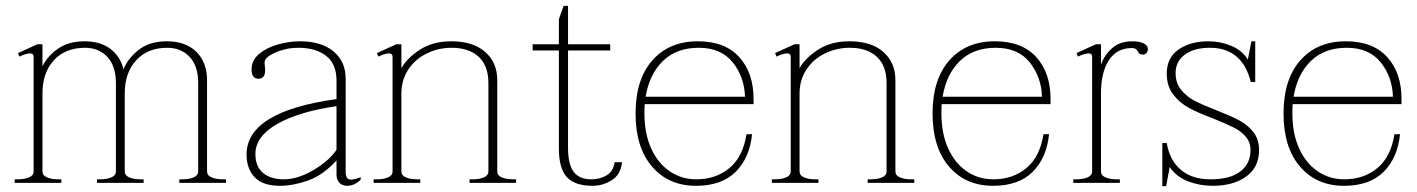

<svg xmlns="http://www.w3.org/2000/svg" viewBox="-20 -620 4804 651"><path d="M746 -12V0H588V-12H599Q621 -12 636.5 -18.5Q652 -25 652 -39V-338Q652 -396 623 -427Q594 -458 547 -458Q481 -458 442 -416Q403 -374 403 -303V-39Q403 -25 418.5 -18.5Q434 -12 456 -12H467V0H309V-12H320Q342 -12 357.5 -18.5Q373 -25 373 -39V-338Q373 -396 344 -427Q315 -458 268 -458Q202 -458 163 -416Q124 -374 124 -303V-39Q124 -25 139.5 -18.5Q155 -12 177 -12H188V0H30V-12H41Q63 -12 78.5 -18.5Q94 -25 94 -39V-427Q94 -439 82 -439Q75 -439 64 -435.5Q53 -432 46 -428L41 -440L107 -470H124V-395Q140 -429 176 -454.5Q212 -480 267 -480Q320 -480 354 -454.5Q388 -429 399 -385Q412 -420 449 -450Q486 -480 546 -480Q610 -480 646 -444Q682 -408 682 -348V-39Q682 -25 697.5 -18.5Q713 -12 735 -12Z M816 -96Q816 -242 1121 -284V-347Q1121 -403 1086 -430.5Q1051 -458 991 -458Q951 -458 914 -442Q877 -426 877 -408Q877 -403 878 -395.5Q879 -388 879 -382Q879 -353 856 -353Q833 -353 833 -385Q833 -416 859 -437.5Q885 -459 923 -469.5Q961 -480 997 -480Q1069 -480 1110.5 -446Q1152 -412 1152 -353V-40Q1152 -25 1156 -18Q1160 -11 1171 -11Q1181 -11 1203 -19V-11Q1182 10 1157 10Q1141 10 1131 0Q1121 -10 1121 -28V-76Q1074 -25 1023.5 -7.5Q973 10 929 10Q871 10 843.5 -19Q816 -48 816 -96ZM1121 -112V-260Q995 -242 920.5 -200Q846 -158 846 -98Q846 -55 872 -33.5Q898 -12 942 -12Q990 -12 1043 -43.5Q1096 -75 1121 -112Z M1730 -12V0H1572V-12H1583Q1605 -12 1620.5 -18.5Q1636 -25 1636 -39V-338Q1636 -397 1603 -427.5Q1570 -458 1511 -458Q1467 -458 1427.5 -439Q1388 -420 1364.5 -384.5Q1341 -349 1341 -303V-39Q1341 -25 1356.5 -18.5Q1372 -12 1394 -12H1405V0H1247V-12H1258Q1280 -12 1295.5 -18.5Q1311 -25 1311 -39V-427Q1311 -439 1299 -439Q1292 -439 1281 -435.5Q1270 -432 1263 -428L1258 -440L1324 -470H1341V-389Q1361 -424 1404.5 -452Q1448 -480 1510 -480Q1584 -480 1625 -444Q1666 -408 1666 -348V-39Q1666 -25 1681.5 -18.5Q1697 -12 1719 -12Z M2089 -70Q2085 -29 2055 -9.5Q2025 10 1989 10Q1929 10 1902 -19.5Q1875 -49 1875 -116V-449H1786V-470H1875V-555L1891 -600H1906V-470H2049V-449H1906V-119Q1906 -63 1925 -37.5Q1944 -12 1985 -12Q2015 -12 2037.5 -26Q2060 -40 2064 -70Z M2166 -267Q2165 -257 2165 -235Q2165 -167 2188 -116.5Q2211 -66 2251 -39Q2291 -12 2341 -12Q2407 -12 2453 -50Q2499 -88 2511 -165H2530Q2522 -85 2474.5 -37.5Q2427 10 2340 10Q2247 10 2191 -55Q2135 -120 2135 -235Q2135 -351 2192 -415.5Q2249 -480 2346 -480Q2438 -480 2486.5 -426.5Q2535 -373 2535 -285V-267ZM2169 -292H2506Q2504 -359 2464.5 -408.5Q2425 -458 2349 -458Q2274 -458 2228 -413.5Q2182 -369 2169 -292Z M3080 -12V0H2922V-12H2933Q2955 -12 2970.5 -18.5Q2986 -25 2986 -39V-338Q2986 -397 2953 -427.5Q2920 -458 2861 -458Q2817 -458 2777.5 -439Q2738 -420 2714.5 -384.5Q2691 -349 2691 -303V-39Q2691 -25 2706.5 -18.5Q2722 -12 2744 -12H2755V0H2597V-12H2608Q2630 -12 2645.5 -18.5Q2661 -25 2661 -39V-427Q2661 -439 2649 -439Q2642 -439 2631 -435.5Q2620 -432 2613 -428L2608 -440L2674 -470H2691V-389Q2711 -424 2754.5 -452Q2798 -480 2860 -480Q2934 -480 2975 -444Q3016 -408 3016 -348V-39Q3016 -25 3031.5 -18.5Q3047 -12 3069 -12Z M3173 -267Q3172 -257 3172 -235Q3172 -167 3195 -116.5Q3218 -66 3258 -39Q3298 -12 3348 -12Q3414 -12 3460 -50Q3506 -88 3518 -165H3537Q3529 -85 3481.5 -37.5Q3434 10 3347 10Q3254 10 3198 -55Q3142 -120 3142 -235Q3142 -351 3199 -415.5Q3256 -480 3353 -480Q3445 -480 3493.5 -426.5Q3542 -373 3542 -285V-267ZM3176 -292H3513Q3511 -359 3471.5 -408.5Q3432 -458 3356 -458Q3281 -458 3235 -413.5Q3189 -369 3176 -292Z M3872 -454Q3872 -446 3867.5 -440.5Q3863 -435 3855 -435Q3844 -435 3840 -442Q3836 -449 3832 -453Q3828 -457 3817 -457Q3767 -457 3740 -416Q3713 -375 3713 -303V-39Q3713 -25 3728.5 -18.5Q3744 -12 3766 -12H3777V0H3619V-12H3630Q3652 -12 3667.5 -18.5Q3683 -25 3683 -39V-427Q3683 -439 3671 -439Q3664 -439 3653 -435.5Q3642 -432 3635 -428L3630 -440L3696 -470H3713V-401Q3725 -434 3751 -457Q3777 -480 3820 -480Q3843 -480 3857.5 -473Q3872 -466 3872 -454Z M3921 -135H3936Q3946 -76 3984 -44Q4022 -12 4084 -12Q4151 -12 4185.5 -38.5Q4220 -65 4220 -111Q4220 -138 4203.5 -157Q4187 -176 4162.5 -188Q4138 -200 4094 -218Q4043 -237 4011.5 -254Q3980 -271 3958 -299.5Q3936 -328 3936 -371Q3936 -424 3976 -452Q4016 -480 4077 -480Q4118 -480 4155 -464.5Q4192 -449 4211 -418L4223 -480H4236V-342H4221Q4192 -458 4082 -458Q4029 -458 3997.5 -435Q3966 -412 3966 -372Q3966 -338 3985 -315Q4004 -292 4031 -278Q4058 -264 4105 -246Q4153 -227 4181.5 -212Q4210 -197 4229.5 -172.5Q4249 -148 4249 -111Q4249 -53 4205.5 -21.5Q4162 10 4092 10Q4048 10 4008.5 -5Q3969 -20 3946 -54L3934 11H3921Z M4363 -267Q4362 -257 4362 -235Q4362 -167 4385 -116.5Q4408 -66 4448 -39Q4488 -12 4538 -12Q4604 -12 4650 -50Q4696 -88 4708 -165H4727Q4719 -85 4671.5 -37.5Q4624 10 4537 10Q4444 10 4388 -55Q4332 -120 4332 -235Q4332 -351 4389 -415.5Q4446 -480 4543 -480Q4635 -480 4683.5 -426.5Q4732 -373 4732 -285V-267ZM4366 -292H4703Q4701 -359 4661.5 -408.5Q4622 -458 4546 -458Q4471 -458 4425 -413.5Q4379 -369 4366 -292Z"/></svg>

Font: Taviraj Thin
Style: Regular
Weight: 100
Designer: Katatrad Team
Foundry: CadsonDemak
Version: Version 1.030